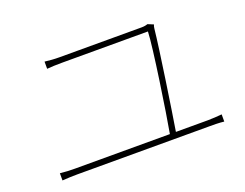

<svg xmlns="http://www.w3.org/2000/svg" viewBox="-93 -827 1186 929"><g transform="rotate(-20 500.0 -363.0)"><path d="M683 -111C699 -208 746 -518 756 -616C757 -624 758 -630 761 -636L732 -648C726 -646 715 -643 701 -643H279C247 -643 229 -645 202 -648V-611C229 -613 246 -614 280 -614H722C720 -539 670 -209 652 -111H164C139 -111 114 -112 87 -115V-78C115 -80 139 -81 164 -81H847C864 -81 895 -81 920 -78V-115C895 -113 872 -111 847 -111Z"/></g></svg>

Font: Noto Sans CJK Thin
Style: Regular
Weight: 100
Designer: Ryoko NISHIZUKA (kana & ideographs); Paul D. Hunt (Latin, Greek & Cyrillic); Wenlong ZHANG (bopomofo); Sandoll Communica
Foundry: Adobe Systems Incorporated
Version: Version 1.000;PS 1;hotconv 1.0.78;makeotf.lib2.5.61930